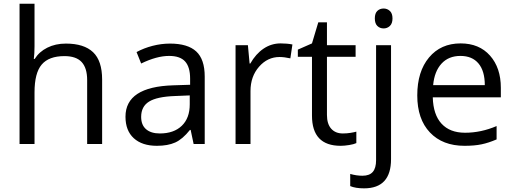

<svg xmlns="http://www.w3.org/2000/svg" viewBox="-20 -780 2785 1040"><path d="M452.1 0V-346.2Q452.1 -411.6 422.4 -443.8Q392.6 -476.1 329.1 -476.1Q244.6 -476.1 205.8 -430.2Q167 -384.3 167 -279.8V0H85.9V-759.8H167V-529.8Q167 -488.3 163.1 -460.9H168Q191.9 -499.5 236.1 -521.7Q280.3 -543.9 336.9 -543.9Q435.1 -543.9 484.1 -497.3Q533.2 -450.7 533.2 -349.1V0Z M1028.8 0 1012.7 -76.2H1008.8Q968.8 -25.9 929 -8.1Q889.2 9.8 829.6 9.8Q750 9.8 704.8 -31.2Q659.7 -72.3 659.7 -147.9Q659.7 -310.1 918.9 -317.9L1009.8 -320.8V-354Q1009.8 -417 982.7 -447Q955.6 -477.1 896 -477.1Q829.1 -477.1 744.6 -436L719.7 -498Q759.3 -519.5 806.4 -531.7Q853.5 -543.9 900.9 -543.9Q996.6 -543.9 1042.7 -501.5Q1088.9 -459 1088.9 -365.2V0ZM845.7 -57.1Q921.4 -57.1 964.6 -98.6Q1007.8 -140.1 1007.8 -214.8V-263.2L926.8 -259.8Q830.1 -256.3 787.4 -229.7Q744.6 -203.1 744.6 -147Q744.6 -103 771.2 -80.1Q797.9 -57.1 845.7 -57.1Z M1500 -544.9Q1535.6 -544.9 1564 -539.1L1552.7 -463.9Q1519.5 -471.2 1494.1 -471.2Q1429.2 -471.2 1383.1 -418.5Q1336.9 -365.7 1336.9 -287.1V0H1255.9V-535.2H1322.8L1332 -436H1335.9Q1365.7 -488.3 1407.7 -516.6Q1449.7 -544.9 1500 -544.9Z M1836.9 -57.1Q1858.4 -57.1 1878.4 -60.3Q1898.4 -63.5 1910.2 -66.9V-4.9Q1897 1.5 1871.3 5.6Q1845.7 9.8 1825.2 9.8Q1669.9 9.8 1669.9 -153.8V-472.2H1593.3V-511.2L1669.9 -544.9L1704.1 -659.2H1751V-535.2H1906.2V-472.2H1751V-157.2Q1751 -108.9 1773.9 -83Q1796.9 -57.1 1836.9 -57.1Z M1952.1 240.2Q1905.8 240.2 1877 228V162.1Q1910.6 171.9 1943.4 171.9Q1981.4 171.9 1999.3 151.1Q2017.1 130.4 2017.1 87.9V-535.2H2098.1V82Q2098.1 240.2 1952.1 240.2ZM2010.3 -680.2Q2010.3 -708 2023.9 -720.9Q2037.6 -733.9 2058.1 -733.9Q2077.6 -733.9 2091.8 -720.7Q2106 -707.5 2106 -680.2Q2106 -652.8 2091.8 -639.4Q2077.6 -626 2058.1 -626Q2037.6 -626 2023.9 -639.4Q2010.3 -652.8 2010.3 -680.2Z M2496.1 9.8Q2377.4 9.8 2308.8 -62.5Q2240.2 -134.8 2240.2 -263.2Q2240.2 -392.6 2304 -468.8Q2367.7 -544.9 2475.1 -544.9Q2575.7 -544.9 2634.3 -478.8Q2692.9 -412.6 2692.9 -304.2V-252.9H2324.2Q2326.7 -158.7 2371.8 -109.9Q2417 -61 2499 -61Q2585.4 -61 2669.9 -97.2V-24.9Q2627 -6.3 2588.6 1.7Q2550.3 9.8 2496.1 9.8ZM2474.1 -477.1Q2409.7 -477.1 2371.3 -435.1Q2333 -393.1 2326.2 -318.8H2606Q2606 -395.5 2571.8 -436.3Q2537.6 -477.1 2474.1 -477.1Z"/></svg>

Font: f01525491
Style: Regular
Weight: 400
Foundry: Ascender Corporation
Version: Version 1.10